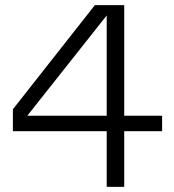

<svg xmlns="http://www.w3.org/2000/svg" viewBox="-20 -725 674 745"><path d="M394 0V-238V-254V-665L86 -276H409H432H609V-216H30V-301L348 -705H462V0Z"/></svg>

Font: TikTok Sans Light
Style: Regular
Weight: 300
Version: Version 4.000